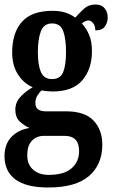

<svg xmlns="http://www.w3.org/2000/svg" viewBox="-21 -596 500 852"><path d="M193 236Q95 236 47 200Q-1 164 -1 97Q-1 43 30.5 11Q62 -21 110 -28Q87 -38 67 -56.5Q47 -75 47 -109Q47 -141 68.5 -165Q90 -189 124 -209Q84 -226 58.5 -266Q33 -306 33 -363Q33 -451 76.5 -499.5Q120 -548 212 -548Q244 -548 268 -540.5Q292 -533 313 -518Q330 -537 351 -556.5Q372 -576 403 -576Q430 -576 443.5 -559Q457 -542 457 -519Q457 -496 444.5 -478.5Q432 -461 402 -461Q402 -482 392 -493.5Q382 -505 372 -505Q362 -505 355.5 -501Q349 -497 342 -492Q361 -472 374 -442.5Q387 -413 387 -368Q387 -290 344.5 -240Q302 -190 212 -190Q202 -190 187 -191.5Q172 -193 164 -195Q155 -188 145.5 -173Q136 -158 136 -139Q136 -119 148.5 -110.5Q161 -102 180 -102H272Q355 -102 394 -61Q433 -20 433 46Q433 134 374 185Q315 236 193 236ZM210 -245Q247 -245 259.5 -276.5Q272 -308 272 -365Q272 -424 259.5 -458Q247 -492 210 -492Q174 -492 160.5 -457.5Q147 -423 147 -364Q147 -308 160.5 -276.5Q174 -245 210 -245ZM195 180Q264 180 297 150.5Q330 121 330 75Q330 7 267 7H170Q155 7 138.5 15Q122 23 111 41.5Q100 60 100 94Q100 134 126 157Q152 180 195 180Z"/></svg>

Font: Noto Serif ExtraCondensed
Style: Bold
Weight: 700
Width: 2
Designer: Monotype Design Team
Foundry: Monotype Imaging Inc.
Version: Version 2.014; ttfautohint (v1.8.4.7-5d5b)